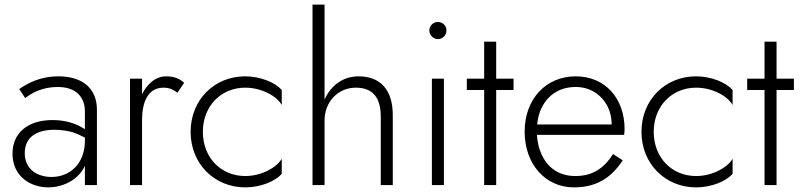

<svg xmlns="http://www.w3.org/2000/svg" viewBox="-20 -800 3461 830"><path d="M89 -376C114 -396 161 -424 229 -424C318 -424 347 -371 347 -319V-241C344 -243 341 -245 338 -247C310 -264 267 -281 207 -281C100 -281 34 -225 34 -136C34 -39 110 10 189 10C242 10 298 -12 333 -59C338 -66 343 -74 347 -83V0H399V-326C399 -418 336 -470 233 -470C152 -470 98 -439 63 -415ZM87 -138C87 -207 138 -239 215 -239C243 -239 270 -235 296 -228C313 -222 330 -214 347 -205V-192C347 -90 280 -35 203 -35C139 -35 87 -70 87 -138Z M594 -460H542V0H594V-280C594 -358 619 -421 687 -421C711 -421 727 -414 747 -399L776 -442C755 -462 728 -470 699 -470C675 -470 653 -462 634 -445C618 -432 605 -414 594 -393Z M857 -230C857 -342 936 -421 1040 -421C1113 -421 1178 -383 1198 -346V-411C1170 -443 1107 -470 1040 -470C907 -470 804 -369 804 -230C804 -92 907 10 1040 10C1107 10 1170 -16 1198 -49V-114C1178 -78 1113 -39 1040 -39C936 -39 857 -118 857 -230Z M1383 -780H1331V0H1383V-280C1383 -358 1440 -421 1518 -421C1594 -421 1626 -375 1626 -296V0H1678V-302C1678 -410 1626 -470 1530 -470C1466 -470 1415 -434 1387 -378C1386 -375 1384 -373 1383 -370Z M1836 -668C1836 -648 1853 -631 1873 -631C1894 -631 1910 -648 1910 -668C1910 -689 1894 -705 1873 -705C1853 -705 1836 -689 1836 -668ZM1847 -460V0H1899V-460Z M1998 -460V-411H2073V0H2125V-411H2200V-460H2125V-620H2073V-460Z M2461 10C2553 10 2620 -27 2672 -107L2630 -134C2589 -69 2538 -39 2467 -39C2400 -39 2349 -72 2322 -131C2310 -156 2303 -185 2301 -217H2678C2679 -224 2680 -234 2680 -242C2680 -376 2595 -470 2469 -470C2339 -470 2248 -371 2248 -231C2248 -91 2337 10 2461 10ZM2302 -262C2305 -289 2311 -314 2322 -335C2350 -391 2401 -424 2469 -424C2528 -424 2576 -394 2604 -345C2617 -320 2624 -293 2624 -262Z M2806 -230C2806 -342 2885 -421 2989 -421C3062 -421 3127 -383 3147 -346V-411C3119 -443 3056 -470 2989 -470C2856 -470 2753 -369 2753 -230C2753 -92 2856 10 2989 10C3056 10 3119 -16 3147 -49V-114C3127 -78 3062 -39 2989 -39C2885 -39 2806 -118 2806 -230Z M3210 -460V-411H3285V0H3337V-411H3412V-460H3337V-620H3285V-460Z"/></svg>

Font: Jost Light
Style: Regular
Weight: 300
Version: Version 3.710